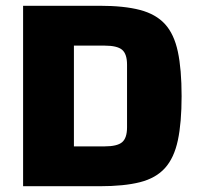

<svg xmlns="http://www.w3.org/2000/svg" viewBox="-20 -645 688 665"><path d="M60 -625H325Q410 -625 465 -610.5Q520 -596 551.5 -561.5Q583 -527 596 -466Q609 -405 609 -312Q609 -220 596 -159Q583 -98 551.5 -63Q520 -28 465 -14Q410 0 325 0H60ZM236 -487V-138H342Q386 -138 403 -152.5Q420 -167 420 -204V-421Q420 -458 403 -472.5Q386 -487 342 -487Z"/></svg>

Font: Changa
Style: Bold
Weight: 700
Designer: Eduardo Rodriguez Tunni
Foundry: Eduardo Rodriguez Tunni
Version: Version 3.002; ttfautohint (v1.8.2)